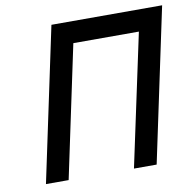

<svg xmlns="http://www.w3.org/2000/svg" viewBox="-76 -747 836 825"><g transform="rotate(-10 342.0 -335.0)"><path d="M201 -670 59 0H158L280 -576H566L443 0H542L684 -670Z"/></g></svg>

Font: LT Wave Mono Medium
Style: Italic
Weight: 500
Designer: Daniel Lyons
Version: Version 2.5 (Glyphs App)